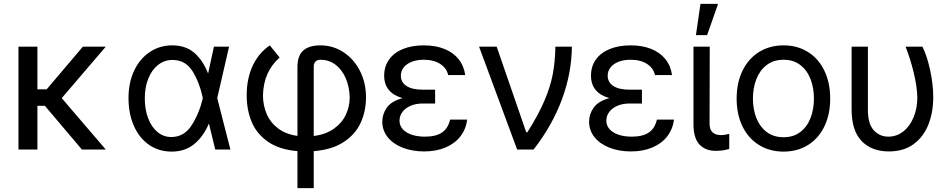

<svg xmlns="http://www.w3.org/2000/svg" viewBox="-20 -771 4899 990"><path d="M172.9 -310.5H220.7L407.2 -530.3H525.4L298.3 -265.1L525.4 0H402.3L211.4 -225.6H172.9V0H75.2V-530.3H172.9Z M642.6 -265.6Q642.6 -344.2 671.4 -406Q700.2 -467.8 751.7 -502.4Q803.2 -537.1 868.2 -537.1Q937 -537.1 981.4 -499Q1025.9 -460.9 1052.7 -392.6H1053.2L1083 -530.3H1161.1L1100.1 -265.1L1168 0H1089.8L1057.6 -132.8H1056.6Q1028.3 -66.4 981 -27.8Q933.6 10.7 865.2 10.7Q798.8 10.7 748.3 -24.4Q697.8 -59.6 670.2 -122.3Q642.6 -185.1 642.6 -265.6ZM863.3 -64.5Q930.2 -64.5 969.2 -126.7Q1008.3 -189 1025.4 -263.7L1025.9 -265.1L1025.4 -266.6Q1010.3 -341.3 974.1 -401.6Q938 -461.9 869.1 -461.9Q828.1 -461.9 795.7 -436.8Q763.2 -411.6 744.9 -366.5Q726.6 -321.3 726.6 -263.7Q726.6 -207 743.7 -161.6Q760.7 -116.2 792 -90.3Q823.2 -64.5 863.3 -64.5Z M1631.8 -537.1Q1696.8 -537.1 1750.5 -502.2Q1804.2 -467.3 1835.7 -406Q1867.2 -344.7 1867.2 -269.5Q1867.2 -197.3 1839.6 -137.5Q1812 -77.6 1751.7 -38.3Q1691.4 1 1597.7 8.3V199.2H1513.7V8.3Q1421.4 0.5 1363 -39.3Q1304.7 -79.1 1278.3 -141.1Q1252 -203.1 1252 -280.3Q1252 -364.3 1282.2 -430.4Q1312.5 -496.6 1371.1 -537.1L1421.9 -474.6Q1380.4 -437.5 1359.1 -390.1Q1337.9 -342.8 1335.9 -280.3Q1335.9 -229 1354.7 -184.3Q1373.5 -139.6 1413.6 -109.1Q1453.6 -78.6 1513.7 -70.3V-426.8Q1513.7 -483.4 1543.5 -510.3Q1573.2 -537.1 1631.8 -537.1ZM1783.2 -269.5Q1781.7 -322.3 1763.2 -366.5Q1744.6 -410.6 1710.7 -436.8Q1676.8 -462.9 1631.8 -462.9Q1615.2 -462.9 1606.4 -453.1Q1597.7 -443.4 1597.7 -428.7V-69.8Q1659.7 -77.6 1701.4 -107.2Q1743.2 -136.7 1763.2 -179.2Q1783.2 -221.7 1783.2 -269.5Z M2055.7 -265.1Q1960.9 -292 1960.9 -380.9Q1960.9 -429.2 1986.6 -464.6Q2012.2 -500 2058.3 -518.6Q2104.5 -537.1 2165 -537.1Q2225.6 -537.1 2271.2 -518.8Q2316.9 -500.5 2344.5 -466.1Q2372.1 -431.6 2378.9 -383.8H2291Q2282.7 -419.9 2249.8 -441.4Q2216.8 -462.9 2165 -462.9Q2129.4 -462.9 2102.8 -452.4Q2076.2 -441.9 2061.5 -423.3Q2046.9 -404.8 2046.9 -380.9Q2046.9 -347.2 2075.7 -327.9Q2104.5 -308.6 2160.2 -308.6H2223.6V-237.3H2160.2Q2124.5 -237.3 2097.2 -225.6Q2069.8 -213.9 2054.9 -193.6Q2040 -173.3 2040 -148.4Q2040 -124 2056.2 -105.5Q2072.3 -86.9 2102.1 -76.7Q2131.8 -66.4 2170.9 -66.4Q2228 -66.4 2259.3 -87.9Q2290.5 -109.4 2300.8 -154.3H2388.7Q2382.8 -105 2354 -67.9Q2325.2 -30.8 2277.1 -10.5Q2229 9.8 2167 9.8Q2105.5 9.8 2056.2 -9.5Q2006.8 -28.8 1979 -63.7Q1951.2 -98.6 1951.2 -143.6Q1951.2 -183.1 1974.9 -216.3Q1998.5 -249.5 2055.7 -265.1Z M2450.2 -530.3H2541L2693.4 -88.9H2699.2Q2756.3 -179.2 2787.1 -251.5Q2817.9 -323.7 2830.1 -387.9Q2842.3 -452.1 2843.8 -530.3H2928.7Q2927.7 -395.5 2878.2 -260.5Q2828.6 -125.5 2731.4 0H2646.5Z M3122.1 -265.1Q3027.3 -292 3027.3 -380.9Q3027.3 -429.2 3053 -464.6Q3078.6 -500 3124.8 -518.6Q3170.9 -537.1 3231.4 -537.1Q3292 -537.1 3337.6 -518.8Q3383.3 -500.5 3410.9 -466.1Q3438.5 -431.6 3445.3 -383.8H3357.4Q3349.1 -419.9 3316.2 -441.4Q3283.2 -462.9 3231.4 -462.9Q3195.8 -462.9 3169.2 -452.4Q3142.6 -441.9 3127.9 -423.3Q3113.3 -404.8 3113.3 -380.9Q3113.3 -347.2 3142.1 -327.9Q3170.9 -308.6 3226.6 -308.6H3290V-237.3H3226.6Q3190.9 -237.3 3163.6 -225.6Q3136.2 -213.9 3121.3 -193.6Q3106.4 -173.3 3106.4 -148.4Q3106.4 -124 3122.6 -105.5Q3138.7 -86.9 3168.5 -76.7Q3198.2 -66.4 3237.3 -66.4Q3294.4 -66.4 3325.7 -87.9Q3356.9 -109.4 3367.2 -154.3H3455.1Q3449.2 -105 3420.4 -67.9Q3391.6 -30.8 3343.5 -10.5Q3295.4 9.8 3233.4 9.8Q3171.9 9.8 3122.6 -9.5Q3073.2 -28.8 3045.4 -63.7Q3017.6 -98.6 3017.6 -143.6Q3017.6 -183.1 3041.3 -216.3Q3064.9 -249.5 3122.1 -265.1Z M3639.6 -530.3 3638.7 -132.8Q3638.7 -74.2 3700.2 -74.2Q3716.3 -74.2 3740.2 -81.1V-2.9Q3724.1 1.5 3708 4.2Q3691.9 6.8 3669.9 6.8Q3617.2 6.8 3586.4 -26.1Q3555.7 -59.1 3555.7 -131.8V-530.3ZM3591.8 -751H3682.6L3626 -589.8H3568.4Z M3778.3 -262.7Q3778.3 -344.2 3808.6 -406.5Q3838.9 -468.8 3893.8 -502.9Q3948.7 -537.1 4020.5 -537.1Q4091.8 -537.1 4146.2 -502.9Q4200.7 -468.8 4230.7 -406.5Q4260.7 -344.2 4260.7 -262.7Q4260.7 -181.2 4230.7 -119.1Q4200.7 -57.1 4146.2 -23.2Q4091.8 10.7 4020.5 10.7Q3948.7 10.7 3893.8 -23.2Q3838.9 -57.1 3808.6 -119.1Q3778.3 -181.2 3778.3 -262.7ZM4176.8 -262.7Q4176.8 -317.4 4159.4 -362.8Q4142.1 -408.2 4106.9 -435.5Q4071.8 -462.9 4020.5 -462.9Q3968.3 -462.9 3932.9 -435.5Q3897.5 -408.2 3879.9 -362.8Q3862.3 -317.4 3862.3 -262.7Q3862.3 -208 3879.9 -162.8Q3897.5 -117.7 3932.9 -90.6Q3968.3 -63.5 4020.5 -63.5Q4071.8 -63.5 4106.9 -90.6Q4142.1 -117.7 4159.4 -162.8Q4176.8 -208 4176.8 -262.7Z M4455.1 -530.3V-204.1Q4455.1 -132.8 4485.1 -99.6Q4515.1 -66.4 4560.5 -66.4Q4603.5 -66.4 4637.7 -93.3Q4671.9 -120.1 4690.9 -166.7Q4710 -213.4 4710 -269.5Q4708.5 -325.2 4691.4 -396.2Q4674.3 -467.3 4649.4 -530.3H4736.3Q4759.3 -485.4 4775.6 -411.1Q4792 -336.9 4792 -269.5Q4792 -193.4 4767.6 -130.1Q4743.2 -66.9 4691.9 -28.6Q4640.6 9.8 4563.5 9.8Q4474.1 9.8 4422.6 -43.9Q4371.1 -97.7 4371.1 -206.1V-530.3Z"/></svg>

Font: Pretendard GOV
Style: Regular
Weight: 400
Designer: Base glyphs from Inter by Rasmus Andersson; Hangeul glyphs from Noto Sans CJK(Source Han Sans) by Jang Soo-young and Kan
Foundry: Kil Hyung-jin
Version: Version 1.309